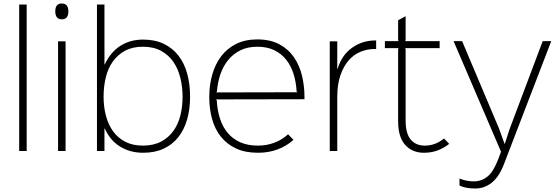

<svg xmlns="http://www.w3.org/2000/svg" viewBox="-20 -866 3196 1101"><path d="M133 0H90V-840H133Z M334 -846Q372 -846 372 -801Q372 -755 335 -755Q297 -755 297 -801Q297 -846 334 -846ZM356 0H313V-629H356Z M1070 -311Q1070 -240 1053 -181Q1036 -122 1002.5 -79.5Q969 -37 918.5 -13.5Q868 10 801 10Q726 10 668.5 -25.5Q611 -61 581 -129H579V0H536V-840H579V-497H581Q614 -567 670 -603Q726 -639 801 -639Q868 -639 918.5 -615Q969 -591 1003 -547.5Q1037 -504 1053.5 -443.5Q1070 -383 1070 -311ZM1027 -311Q1027 -366 1014.5 -418Q1002 -470 975 -510Q948 -550 904.5 -574Q861 -598 799 -598Q740 -598 698 -575.5Q656 -553 628 -514.5Q600 -476 587 -423.5Q574 -371 574 -311Q574 -253 587.5 -202Q601 -151 628.5 -113Q656 -75 698.5 -53Q741 -31 799 -31Q860 -31 903.5 -54Q947 -77 974.5 -115.5Q1002 -154 1014.5 -204.5Q1027 -255 1027 -311Z M1726 -297 1218 -296 1223 -291Q1226 -234 1241.5 -186Q1257 -138 1286 -103.5Q1315 -69 1358 -50Q1401 -31 1459 -31Q1509 -31 1553 -47.5Q1597 -64 1632 -96L1663 -64Q1621 -27 1570 -8.5Q1519 10 1460 10Q1386 10 1333.5 -14.5Q1281 -39 1246.5 -82.5Q1212 -126 1196 -184Q1180 -242 1180 -310Q1180 -378 1197 -438Q1214 -498 1248 -543Q1282 -588 1334 -614Q1386 -640 1455 -640Q1531 -640 1583 -611.5Q1635 -583 1666.5 -536.5Q1698 -490 1712 -431Q1726 -372 1726 -310ZM1686 -337 1681 -341Q1678 -395 1663.5 -441.5Q1649 -488 1621.5 -523Q1594 -558 1553 -578Q1512 -598 1456 -598Q1400 -598 1358.5 -577.5Q1317 -557 1288.5 -522Q1260 -487 1244 -440.5Q1228 -394 1224 -341L1219 -336Z M2137 -585H2127Q2088 -585 2049.5 -570Q2011 -555 1981 -521.5Q1951 -488 1932.5 -435.5Q1914 -383 1914 -310V0H1871V-629H1914V-471H1916Q1939 -549 1998 -591.5Q2057 -634 2132 -634H2137Z M2556 -41Q2522 -15 2487 -2.5Q2452 10 2411 10Q2344 10 2303.5 -35Q2263 -80 2263 -171V-585L2266 -590H2187V-630H2266L2263 -635V-750L2306 -773V-635L2303 -630H2501V-590H2303L2306 -585V-175Q2306 -101 2335 -66Q2364 -31 2416 -31Q2477 -31 2526 -72Z M3141 -630 2870 75Q2842 148 2800 181.5Q2758 215 2705 215Q2650 215 2615 198V158Q2635 166 2656 170Q2677 174 2697 174Q2742 174 2776 146Q2810 118 2837 47Q2840 37 2844 28Q2847 20 2849.5 13.5Q2852 7 2853 4L2581 -630H2630L2842 -128L2873 -42H2875L2903 -128L3092 -630Z"/></svg>

Font: TypoPRO Sinkin Sans
Style: 200 X Light
Weight: 200
Designer: Keith Bates
Foundry: K-Type
Version: Sinkin Sans (version 1.0)  by Keith Bates   •   © 2014   www